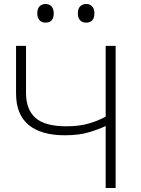

<svg xmlns="http://www.w3.org/2000/svg" viewBox="-20 -943 705 963"><path d="M510 0V-311Q478.5 -295.5 427.5 -280Q376.5 -264.5 305.5 -264.5Q186.5 -264.5 123.5 -316.5Q60.5 -368.5 60.5 -475V-713H110.5V-477.5Q110.5 -393 158.5 -351.2Q206.5 -309.5 313 -309.5Q375.5 -309.5 424 -323.2Q472.5 -337 510 -358V-713H560V0ZM411.5 -829.5Q393.5 -829.5 382 -841.2Q370.5 -853 370.5 -876Q370.5 -899.5 382.2 -911.2Q394 -923 412.5 -923Q431 -923 442.2 -910.8Q453.5 -898.5 453.5 -876Q453.5 -829.5 411.5 -829.5ZM207.5 -829.5Q190 -829.5 178.5 -841.2Q167 -853 167 -876Q167 -899.5 178.5 -911.2Q190 -923 208.5 -923Q227.5 -923 238.5 -910.8Q249.5 -898.5 249.5 -876Q249.5 -829.5 207.5 -829.5Z"/></svg>

Font: Heraclito ExtraLight
Style: Regular
Weight: 200
Designer: Kostas Bartsokas (font) & Cristiano Sobral (main changes)
Foundry: Kostas Bartsokas (font) & Cristiano Sobral (main changes)
Version: Version 1.00;July 8, 2020;FontCreator 13.0.0.2655 64-bit